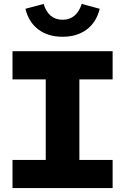

<svg xmlns="http://www.w3.org/2000/svg" viewBox="-20 -962 640 982"><path d="M44 0V-144H214V-556H44V-700H556V-556H386V-144H556V0ZM300 -774Q226 -774 176.5 -811Q127 -848 110 -917L203 -942Q228 -861 300 -861Q336 -861 360.5 -881.5Q385 -902 398 -942L490 -917Q473 -848 423.5 -811Q374 -774 300 -774Z"/></svg>

Font: Red Hat Mono VF Light
Style: Regular
Weight: 300
Monospace: yes
Designer: Pentagram, MCKL
Foundry: Pentagram, MCKL
Version: Version 1.023